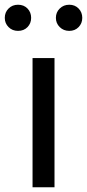

<svg xmlns="http://www.w3.org/2000/svg" viewBox="-45 -787 366 807"><path d="M91.8 0V-543H184.1V0ZM30.8 -657.2Q6.8 -657.2 -9 -673.1Q-24.9 -689 -24.9 -711.9Q-24.9 -735.4 -9 -751.2Q6.8 -767.1 30.8 -767.1Q55.2 -767.1 70.6 -751.2Q85.9 -735.4 85.9 -711.9Q85.9 -689 70.6 -673.1Q55.2 -657.2 30.8 -657.2ZM246.1 -657.2Q222.2 -657.2 206.1 -673.1Q189.9 -689 189.9 -711.9Q189.9 -735.4 206.1 -751.2Q222.2 -767.1 246.1 -767.1Q270 -767.1 285.4 -751.2Q300.8 -735.4 300.8 -711.9Q300.8 -689 285.4 -673.1Q270 -657.2 246.1 -657.2Z"/></svg>

Font: Source Han Sans CN
Style: Regular
Weight: 400
Designer: Ryoko NISHIZUKA  (kana, bopomofo & ideographs); Paul D. Hunt (Latin, Greek & Cyrillic); Sandoll Communications , Soo-you
Foundry: Adobe
Version: Version 2.004;hotconv 1.0.118;makeotfexe 2.5.65603